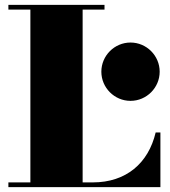

<svg xmlns="http://www.w3.org/2000/svg" viewBox="-20 -770 699 790"><path d="M640 0V-225H620.5C590.5 -98 498.5 -19.5 362 -19.5H320V-730.5H410V-750H14.5V-730.5H105V-19.5H14.5V0ZM397 -475C397 -409 451 -355 517 -355C583 -355 637 -409 637 -475C637 -541 583 -595 517 -595C451 -595 397 -541 397 -475Z"/></svg>

Font: Bodoni* 11pt Fatface
Style: Regular
Weight: 900
Version: Version 2.3